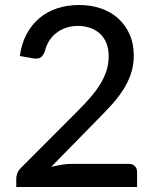

<svg xmlns="http://www.w3.org/2000/svg" viewBox="-20 -746 620 766"><path d="M493.2 -92.3Q509.3 -92.3 518.1 -83.3Q526.9 -74.2 526.9 -59.1V0H44.9V-33.7Q44.9 -43.5 49.1 -54.7Q53.2 -65.9 62.5 -75.2L289.6 -302.7Q317.9 -331.1 340.8 -357.4Q363.8 -383.8 379.9 -410.2Q396 -436.5 404.8 -464.1Q413.6 -491.7 413.6 -522Q413.6 -551.8 404.1 -574.7Q394.5 -597.7 377.9 -612.5Q361.3 -627.4 338.9 -635Q316.4 -642.6 290.5 -642.6Q264.6 -642.6 242.9 -635Q221.2 -627.4 204.1 -614Q187 -600.6 175.5 -582Q164.1 -563.5 159.2 -542Q152.3 -522.9 141.4 -516.4Q130.4 -509.8 109.9 -513.7L59.1 -522.5Q65.9 -572.3 86.4 -610.4Q106.9 -648.4 137.9 -674.3Q168.9 -700.2 209.2 -713.1Q249.5 -726.1 295.9 -726.1Q342.8 -726.1 382.6 -712.4Q422.4 -698.7 451.4 -672.6Q480.5 -646.5 497.1 -609.1Q513.7 -571.8 513.7 -524.9Q513.7 -484.9 502 -450.7Q490.2 -416.5 470 -385.5Q449.7 -354.5 422.9 -325.2Q396 -295.9 366.2 -266.1L184.1 -80.1Q205.1 -85.4 226.3 -88.9Q247.6 -92.3 266.6 -92.3Z"/></svg>

Font: fmg
Style: Regular
Weight: 500
Designer: Lukasz Dziedzic with Adam Twardoch and Botio Nikoltchev
Foundry: tyPoland Lukasz Dziedzic
Version: Version 2.015; 2015-08-06; http://www.latofonts.com/